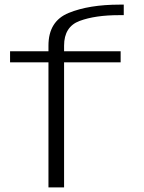

<svg xmlns="http://www.w3.org/2000/svg" viewBox="-20 -810 623 830"><path d="M189.5 0H257V-540.5H501.5V-588.5H257V-612.5Q257 -694.5 324.2 -719.5Q391.5 -744.5 495 -744.5H515V-790H497.5Q365 -790 277.2 -754.2Q189.5 -718.5 189.5 -613V-588.5H23.5V-540.5H189.5Z"/></svg>

Font: Anybody Expanded Light
Style: Regular
Weight: 300
Width: 7
Version: Version 1.113;gftools[0.9.25]